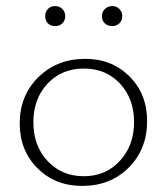

<svg xmlns="http://www.w3.org/2000/svg" viewBox="-20 -609 551 633"><path d="M162 -523Q147 -523 138 -532Q129 -541 129 -556Q129 -570 138 -579.5Q147 -589 162 -589Q176 -589 185.5 -579.5Q195 -570 195 -556Q195 -541 185.5 -532Q176 -523 162 -523ZM350 -523Q335 -523 325.5 -532Q316 -541 316 -556Q316 -570 326 -579.5Q336 -589 350 -589Q364 -589 373.5 -579.5Q383 -570 383 -556Q383 -541 373.5 -532Q364 -523 350 -523ZM251 4Q162 4 103.5 -54.5Q45 -113 45 -202Q45 -294 106.5 -354.5Q168 -415 261 -415Q349 -415 407 -357Q465 -299 465 -210Q465 -117 404.5 -56.5Q344 4 251 4ZM256 -28Q329 -28 375.5 -79Q422 -130 422 -206Q422 -284 375.5 -333.5Q329 -383 257 -383Q183 -383 136.5 -333Q90 -283 90 -206Q90 -128 137 -78Q184 -28 256 -28Z"/></svg>

Font: EauTest Light
Style: Regular
Weight: 300
Designer: Christian Thalmann (Catharsis Fonts)
Version: Version 0.001;PS 000.001;hotconv 1.0.88;makeotf.lib2.5.64775